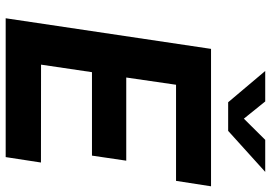

<svg xmlns="http://www.w3.org/2000/svg" viewBox="-159 -795 954 676"><g transform="rotate(90 318.0 -457.0)"><path d="M44.3 0 152.1 -723H635.9L616.8 -599.8H278.4L252.9 -424.5H545.7L527.9 -303.8H234.1L207.6 -124.5L552.2 -124.2L533.1 0ZM340 -783.3 229.9 -913.8H337.2L397.8 -838.6L472.4 -913.8H585.2L440.8 -783.3Z"/></g></svg>

Font: Public Sans Thin
Style: Italic
Weight: 100
Italic angle: -8°
Designer: The Public Sans project authors (U.S. Web Design System). Libre Franklin designed by Pablo Impallari and Rodrigo Fuenzal
Version: Version 2.000